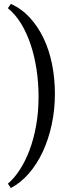

<svg xmlns="http://www.w3.org/2000/svg" viewBox="-20 -801 357 975"><path d="M258.8 -324.2Q258.8 -243.7 242.7 -168.7Q226.6 -93.8 197.3 -30.8Q168 32.2 126.7 79.8Q85.4 127.4 35.2 153.8L20 131.8Q51.3 105.5 79.6 62.5Q107.9 19.5 129.4 -37.1Q150.9 -93.8 163.3 -162.6Q175.8 -231.4 175.8 -310.1Q175.8 -380.9 165.5 -448.5Q155.3 -516.1 135.5 -575.2Q115.7 -634.3 86.7 -681.6Q57.6 -729 20 -759.3L35.2 -781.2Q90.3 -756.3 132.1 -710.7Q173.8 -665 202.1 -605Q230.5 -544.9 244.6 -473.4Q258.8 -401.9 258.8 -324.2Z"/></svg>

Font: Gentium Unicode
Style: Regular
Weight: 400
Version: Version 1.009